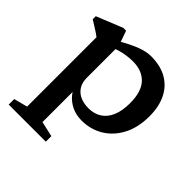

<svg xmlns="http://www.w3.org/2000/svg" viewBox="-191 -660 1043 1043"><g transform="rotate(45 330.0 -138.5)"><path d="M489 -242Q489 -330 449.5 -372Q410 -414 339 -414Q313.5 -414 288 -410Q262.5 -406 238.2 -398.5Q214 -391 191 -380L190 -426.5Q228.5 -449 258.2 -464Q288 -479 311.2 -487.5Q334.5 -496 353.5 -499.8Q372.5 -503.5 389 -503.5Q462.5 -503.5 512.5 -474.5Q562.5 -445.5 588.2 -392.5Q614 -339.5 614 -267Q614 -180 581.2 -117.8Q548.5 -55.5 493 -22.2Q437.5 11 369 11Q326.5 11 292.8 -5.2Q259 -21.5 236.5 -48.8Q214 -76 205 -109.5H225V167L313 187V229.5H28V187L106.5 166.5V-366.5Q100 -372 87.2 -380.5Q74.5 -389 57.8 -399.5Q41 -410 23 -421V-444.5L174 -505.5H195L225 -421V-173.5Q225 -137 240.8 -112.2Q256.5 -87.5 284.2 -75Q312 -62.5 347.5 -62.5Q392 -62.5 423.8 -83.2Q455.5 -104 472.2 -144Q489 -184 489 -242Z"/></g></svg>

Font: Newsreader 9pt Medium
Style: Regular
Weight: 500
Designer: Hugues Gentile
Foundry: Production Type
Version: Version 1.003